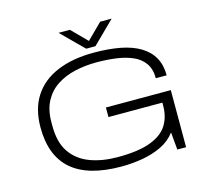

<svg xmlns="http://www.w3.org/2000/svg" viewBox="-121 -1010 1258 1163"><g transform="rotate(-15 508.0 -428.5)"><path d="M502 12Q294 12 191 -76.5Q88 -165 88 -343Q88 -459 139 -538Q190 -617 286.5 -657.5Q383 -698 516 -698Q609 -698 682 -684Q755 -670 805.5 -639.5Q856 -609 882 -562.5Q908 -516 908 -451H840Q840 -509 813.5 -546Q787 -583 741 -602.5Q695 -622 637.5 -629.5Q580 -637 517 -637Q446 -637 382 -622.5Q318 -608 268 -575.5Q218 -543 189 -489Q160 -435 160 -357V-333Q160 -229 203.5 -167Q247 -105 322.5 -77Q398 -49 495 -49Q626 -49 701.5 -78Q777 -107 808.5 -158.5Q840 -210 840 -278V-298H502V-358H909V0H854L844 -110Q810 -64 755.5 -37.5Q701 -11 635.5 0.5Q570 12 502 12ZM342 -869H413L522 -759H492L603 -869H675L537 -733H479Z"/></g></svg>

Font: Archivo Expanded ExtraLight
Style: Regular
Weight: 250
Width: 7
Designer: Hector Gatti
Foundry: Omnibus-Type
Version: Version 2.001